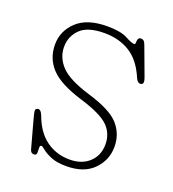

<svg xmlns="http://www.w3.org/2000/svg" viewBox="-91 -506 528 587"><g transform="rotate(20 172.5 -212.5)"><path d="M190.5 -12.5Q230.5 -12.5 254.5 -35Q278.5 -57.5 278.5 -93.5Q278.5 -129 254.2 -152.8Q230 -176.5 162.5 -197Q88.5 -219.5 58.8 -251.2Q29 -283 29 -328Q29 -372.5 62.5 -403.8Q96 -435 161 -435Q204.5 -435 225.8 -423.5Q247 -412 256 -412Q259.5 -412 259.5 -417.8Q259.5 -423.5 261.2 -429.2Q263 -435 270.5 -435Q275.5 -435 279.2 -432Q283 -429 286.5 -419L320.5 -327.5Q327.5 -309.5 320 -305.5Q307.5 -299.5 299 -319.5Q277.5 -369.5 242.2 -391Q207 -412.5 160 -412.5Q105.5 -412.5 81.5 -388.8Q57.5 -365 57.5 -331Q57.5 -295.5 83.8 -268.2Q110 -241 178 -220.5Q253.5 -198 280.2 -167.8Q307 -137.5 307 -96Q307 -52.5 276.2 -21.2Q245.5 10 188 10Q157 10 137.8 1.8Q118.5 -6.5 109 -14.5Q99.5 -22.5 96.5 -22.5Q91 -22.5 91.5 -14.5Q92 -6.5 91.8 1.8Q91.5 10 83 10Q73 10 70 -1.5L45 -93Q40.5 -109 40 -115.5Q39.5 -122 44.5 -124Q56 -129.5 64 -108.5Q81.5 -60.5 114.5 -36.5Q147.5 -12.5 190.5 -12.5Z"/></g></svg>

Font: Fraunces 144pt S100 Thin
Style: Regular
Weight: 100
Version: Version 1.000; ttfautohint (v1.8.3)